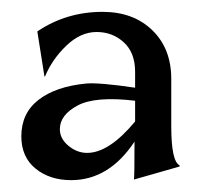

<svg xmlns="http://www.w3.org/2000/svg" viewBox="-20 -732 333 324"><path d="M206 -429Q207 -434 207 -493Q164 -428 100 -428Q64 -428 40 -447.5Q16 -467 16 -502Q16 -541 45 -563.5Q74 -586 125 -591Q147 -593 208 -584V-611Q208 -643 189 -660.5Q170 -678 143 -678Q116 -678 92 -655Q68 -632 56 -603H55L43 -679Q92 -712 153 -712Q205 -712 237 -681Q269 -650 269 -599V-519Q269 -460 283 -453V-451ZM81 -514Q81 -498 95.5 -486Q110 -474 127 -474Q164 -474 208 -527V-562Q141 -570 111 -554Q81 -538 81 -514Z"/></svg>

Font: Coconat
Style: Regular
Weight: 400
Designer: Sara Lavazza
Foundry: Collletttivo
Version: Version 1.000;Glyphs 3.2 (3217)